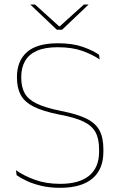

<svg xmlns="http://www.w3.org/2000/svg" viewBox="-20 -844 548 872"><path d="M252.5 9Q206 9 168 0Q130 -9 101.8 -22.2Q73.5 -35.5 55.5 -48.5L52.5 -71Q89.5 -45 139.8 -27Q190 -9 253.5 -9Q340 -9 385 -46.2Q430 -83.5 430 -154.5V-166.5Q430 -214 413.5 -244Q397 -274 357.8 -292.5Q318.5 -311 250 -323.5Q174.5 -338.5 132.5 -360Q90.5 -381.5 73.8 -413.5Q57 -445.5 57 -491.5V-494.5Q57 -567 102.2 -607.2Q147.5 -647.5 243 -647.5Q310 -647.5 357 -630.8Q404 -614 430 -595L432.5 -574Q400 -596.5 353.5 -613Q307 -629.5 242 -629.5Q184.5 -629.5 148 -613.5Q111.5 -597.5 94 -567.2Q76.5 -537 76.5 -494.5V-491.5Q76.5 -449.5 92 -421Q107.5 -392.5 146.8 -373.5Q186 -354.5 258 -340Q332 -325.5 373.5 -304.8Q415 -284 432.2 -251Q449.5 -218 449.5 -167V-154.5Q449.5 -75 399.5 -33Q349.5 9 252.5 9ZM238 -709 118 -823V-823.5H139L248.5 -724.5H251.5L361 -823.5H382V-823L262 -709Z"/></svg>

Font: Anek Latin Medium Thin
Style: Regular
Weight: 250
Version: Version 1.003